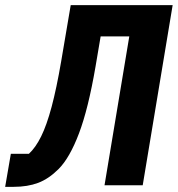

<svg xmlns="http://www.w3.org/2000/svg" viewBox="-55 -718 689 744"><path d="M-13 -122H57Q83 -146 104.5 -189.5Q126 -233 145 -304Q164 -375 182 -480L219 -698H614L498 0H350L446 -577H335L315 -459Q287 -296 251 -201Q215 -106 172 -63Q134 -25 93 -9.5Q52 6 -2 6H-35Z"/></svg>

Font: iA Writer Mono V
Style: Regular
Weight: 400
Italic angle: -9.5°
Designer: Mike Abbink, Paul van der Laan, Pieter van Rosmalen
Foundry: Bold Monday
Version: Version 2.000